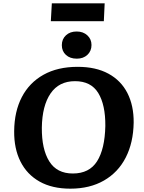

<svg xmlns="http://www.w3.org/2000/svg" viewBox="-20 -1117 867 1152"><path d="M65 -330Q66 -448 111 -534.5Q156 -621 241 -668.5Q326 -716 446 -716Q555 -716 630.5 -675Q706 -634 744.5 -558.5Q783 -483 782 -381Q780 -261 734.5 -172Q689 -83 604 -34Q519 15 402 15Q293 15 217.5 -27.5Q142 -70 103 -147.5Q64 -225 65 -330ZM231 -351Q230 -222 275.5 -149Q321 -76 417 -76Q516 -76 562.5 -149.5Q609 -223 612 -361Q613 -488 569.5 -559Q526 -630 430 -630Q334 -630 283.5 -556.5Q233 -483 231 -351ZM351 -846Q351 -882 375.5 -905Q400 -928 440 -928Q479 -928 504 -905Q529 -882 529 -847Q529 -811 504.5 -788Q480 -765 441 -765Q400 -765 375.5 -787.5Q351 -810 351 -846ZM291 -1097H608L603 -990H285Z"/></svg>

Font: Literata 7pt
Style: Bold Italic
Weight: 700
Italic angle: -2°
Designer: Latin by Veronika Burian and Jose Scaglione. Greek by Irene Vlachou. Cyrillic by Vera Evstafieva
Foundry: TypeTogether
Version: Version 3.002